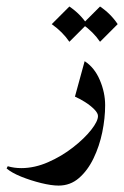

<svg xmlns="http://www.w3.org/2000/svg" viewBox="-76 -397 381 590"><path d="M-55.7 120.6 -52.2 113.8Q-32.7 119.6 -10.7 119.6Q30.3 119.6 72 101.3Q113.8 83 148.4 55.9Q183.1 28.8 204.1 2.2Q225.1 -24.4 225.1 -40.5Q225.1 -49.3 213.9 -60.8Q202.6 -72.3 186.3 -82.8Q169.9 -93.3 154.3 -100.1L184.1 -209Q214.4 -189.5 230.7 -151.1Q247.1 -112.8 247.1 -73.7Q247.1 -33.7 238.3 9.3Q229.5 52.2 211.4 89.6Q193.4 127 166.7 150.1Q140.1 173.3 104 173.3Q82 173.3 50.3 165.5Q18.6 157.7 -11 145.8Q-40.5 133.8 -55.7 120.6ZM137.2 -377Q170.4 -354.5 191.4 -322.8L137.2 -268.6Q116.7 -298.8 83 -322.8ZM231.4 -377Q264.6 -354.5 285.6 -322.8L231.4 -268.6Q210.9 -298.8 177.2 -322.8Z"/></svg>

Font: Lateef SemiBold
Style: Regular
Weight: 600
Designer: SIL International
Foundry: SIL International
Version: Version 4.200